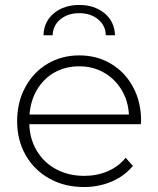

<svg xmlns="http://www.w3.org/2000/svg" viewBox="-20 -749 637 773"><path d="M547 -249H98Q100 -188 129 -140.5Q158 -93 207.5 -67Q257 -41 319 -41Q370 -41 413.5 -59.5Q457 -78 486 -114L515 -81Q481 -40 429.5 -18Q378 4 318 4Q240 4 179 -30Q118 -64 83.5 -124Q49 -184 49 -261Q49 -337 81.5 -397.5Q114 -458 171 -492Q228 -526 299 -526Q370 -526 426.5 -492.5Q483 -459 515.5 -399Q548 -339 548 -263ZM99 -288H499Q496 -344 469 -388Q442 -432 398 -457Q354 -482 299 -482Q244 -482 200 -457.5Q156 -433 129.5 -388.5Q103 -344 99 -288ZM299 -729Q360 -729 400.5 -696Q441 -663 443 -607H406Q405 -647 374.5 -671.5Q344 -696 299 -696Q254 -696 223.5 -671.5Q193 -647 192 -607H155Q157 -663 197.5 -696Q238 -729 299 -729Z"/></svg>

Font: Montserrat Atlas Light
Style: Regular
Weight: 300
Designer: Julieta Ulanovsky
Foundry: Julieta Ulanovsky
Version: Version 7.200